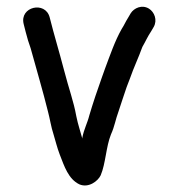

<svg xmlns="http://www.w3.org/2000/svg" viewBox="-20 -532 536 576"><path d="M51 -460C55 -444 59 -428 64 -411L72 -387C89 -325 109 -258 124 -197C129 -179 134 -148 140 -131C147 -108 151 -90 159 -69C173 -33 185 5 218 21C246 33 274 11 282 -6C297 -41 298 -92 313 -129C324 -153 326 -172 336 -199C344 -222 352 -249 360 -271L370 -297C381 -329 396 -360 407 -391C418 -410 422 -421 434 -439L441 -451C453 -472 443 -496 427 -506C406 -519 382 -508 372 -492L365 -480C355 -464 354 -459 345 -445C325 -410 310 -366 295 -326L285 -298C273 -265 258 -220 248 -186C242 -162 232 -145 227 -119V-116C221 -139 214 -158 209 -183C204 -210 200 -223 193 -248L183 -282C180 -293 176 -307 172 -322C158 -376 142 -428 129 -480C116 -530 38 -512 51 -460Z"/></svg>

Font: Electronic
Style: ExBd
Weight: 800
Version: Version 1.011